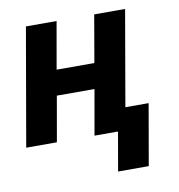

<svg xmlns="http://www.w3.org/2000/svg" viewBox="-79 -601 793 849"><g transform="rotate(-10 317.0 -176.5)"><path d="M538.6 -528.3H399.9L363.3 -316.4H193.8L231 -528.3H93.3L1.5 0H139.2L174.8 -203.1H343.8L308.1 0H413.6L383.3 174.3H521L568.8 -100.1H464.4Z"/></g></svg>

Font: Roboto
Style: Bold Italic
Weight: 700
Italic angle: -12°
Designer: Google
Version: Version 2.137; 2017